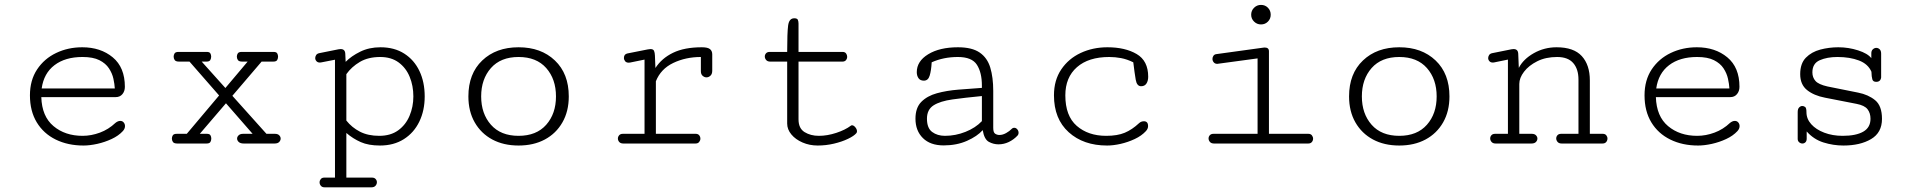

<svg xmlns="http://www.w3.org/2000/svg" viewBox="-20 -592 7911 792"><path d="M324.7 8.3Q259.8 8.3 209.7 -16.4Q159.7 -41 131.6 -87.4Q103.5 -133.8 103.5 -198.7Q103.5 -261.2 133.1 -305.7Q162.6 -350.1 211.7 -373.5Q260.7 -397 319.3 -397Q395 -397 445.1 -355.5Q495.1 -314 495.1 -233.9Q495.1 -215.8 484.9 -203.6Q474.6 -191.4 457.5 -191.4H150.4Q152.8 -111.8 200.7 -71.8Q248.5 -31.7 320.8 -31.7Q356.4 -31.7 392.1 -44.9Q427.7 -58.1 456.1 -85Q466.3 -93.3 476.1 -93.3Q484.9 -93.3 490.2 -86.9Q495.6 -80.6 495.6 -71.8Q495.6 -61 486.8 -51.3Q468.8 -31.7 440.4 -18.6Q412.1 -5.4 381.1 1.5Q350.1 8.3 324.7 8.3ZM151.9 -227.1H453.6Q452.6 -245.1 447.8 -267.3Q442.9 -289.6 429.4 -310.1Q416 -330.6 389.9 -343.8Q363.8 -356.9 320.3 -356.9Q249 -356.9 204.8 -323.2Q160.6 -289.6 151.9 -227.1Z M711.4 0Q697.8 0 693.4 -6.3Q689 -12.7 689 -20.5Q689 -27.8 692.9 -33.9Q696.8 -40 709.5 -40H750.5L883.8 -198.2L761.7 -337.9H718.8Q705.1 -337.9 700.7 -344.2Q696.3 -350.6 696.3 -358.4Q696.3 -365.7 700.2 -371.8Q704.1 -377.9 716.8 -377.9H832.5Q844.2 -377.9 847.7 -371.8Q851.1 -365.7 851.1 -358.4Q851.1 -350.6 847.4 -344.2Q843.8 -337.9 831.5 -337.9H812L909.7 -229L1001.5 -337.9H979.5Q965.8 -337.9 961.4 -344.2Q957 -350.6 957 -358.4Q957 -365.7 960.9 -371.8Q964.8 -377.9 977.5 -377.9H1107.9Q1120.1 -377.9 1123.5 -371.8Q1127 -365.7 1127 -358.4Q1127 -350.6 1123.3 -344.2Q1119.6 -337.9 1106.9 -337.9H1059.1L938.5 -196.8L1079.1 -40H1113.8Q1126 -40 1131.8 -33.9Q1137.7 -27.8 1137.7 -20.5Q1137.7 -12.7 1131.6 -6.3Q1125.5 0 1112.8 0H985.4Q971.7 0 964.8 -6.3Q958 -12.7 958 -20.5Q958 -27.8 964.4 -33.9Q970.7 -40 982.9 -40H1022L912.1 -166L804.2 -40H833Q844.7 -40 848.1 -33.9Q851.6 -27.8 851.6 -20.5Q851.6 -12.7 847.9 -6.3Q844.2 0 832 0Z M1318.8 180.7Q1308.6 180.7 1303.5 174.3Q1298.3 168 1298.3 160.2Q1298.3 152.8 1303.2 146.7Q1308.1 140.6 1317.9 140.6H1361.8V-345.7L1309.1 -335.4Q1306.6 -335 1304.2 -334.5Q1301.8 -334 1299.3 -334Q1290.5 -334 1285.4 -339.6Q1280.3 -345.2 1280.3 -352.5Q1280.3 -358.4 1283.9 -364.5Q1287.6 -370.6 1296.4 -372.6L1376.5 -388.7Q1383.3 -389.6 1385.3 -389.6Q1403.3 -389.6 1404.3 -370.6L1405.8 -336.9Q1429.2 -360.8 1466.1 -378.9Q1502.9 -397 1549.3 -397Q1606.9 -397 1647.7 -370.8Q1688.5 -344.7 1710.2 -299.1Q1731.9 -253.4 1731.9 -194.3Q1731.9 -136.2 1709.7 -90.3Q1687.5 -44.4 1646 -18.1Q1604.5 8.3 1547.4 8.3Q1500 8.3 1468 -5.9Q1436 -20 1408.7 -43.5V140.6H1514.2Q1524.4 140.6 1529.5 146.5Q1534.7 152.3 1534.7 159.7Q1534.7 167.5 1529.1 174.1Q1523.4 180.7 1512.2 180.7ZM1544.4 -31.7Q1591.3 -31.7 1622.6 -54.4Q1653.8 -77.1 1669.4 -114.3Q1685.1 -151.4 1685.1 -194.3Q1685.1 -238.3 1669.9 -275.1Q1654.8 -312 1624.3 -334.5Q1593.8 -356.9 1548.3 -356.9Q1499 -356.9 1464.6 -336.7Q1430.2 -316.4 1408.7 -286.1V-94.7Q1431.6 -65.9 1464.8 -48.8Q1498 -31.7 1544.4 -31.7Z M2119.1 8.3Q2057.1 8.3 2010.7 -16.6Q1964.4 -41.5 1938.2 -87.2Q1912.1 -132.8 1912.1 -194.3Q1912.1 -288.1 1969.2 -342.5Q2026.4 -397 2119.1 -397Q2211.9 -397 2269 -342.5Q2326.2 -288.1 2326.2 -194.3Q2326.2 -132.8 2300 -87.2Q2273.9 -41.5 2227.5 -16.6Q2181.2 8.3 2119.1 8.3ZM2119.1 -31.7Q2192.9 -31.7 2233.2 -77.4Q2273.4 -123 2273.4 -194.3Q2273.4 -265.6 2233.2 -311.3Q2192.9 -356.9 2119.1 -356.9Q2045.4 -356.9 2005.1 -311.3Q1964.8 -265.6 1964.8 -194.3Q1964.8 -123 2005.1 -77.4Q2045.4 -31.7 2119.1 -31.7Z M2551.3 0Q2540 0 2534.4 -6.3Q2528.8 -12.7 2528.8 -20.5Q2528.8 -27.8 2533.9 -33.9Q2539.1 -40 2549.3 -40H2638.7V-346.2L2579.1 -334Q2577.1 -333.5 2573.2 -333.5Q2563.5 -333.5 2558.6 -339.6Q2553.7 -345.7 2553.7 -353Q2553.7 -368.7 2568.4 -371.6L2651.9 -388.2Q2658.7 -389.6 2663.1 -389.6Q2674.8 -389.6 2678 -382.1Q2681.2 -374.5 2681.6 -362.3L2683.6 -311.5Q2709.5 -351.6 2756.3 -374.3Q2803.2 -397 2875 -397Q2899.4 -397 2908.7 -389.4Q2918 -381.8 2918 -367.7V-300.3Q2918 -286.6 2910.6 -279.8Q2903.3 -272.9 2894 -272.9Q2885.7 -272.9 2878.4 -279.3Q2871.1 -285.6 2871.1 -298.3V-356.9Q2808.6 -356.9 2757.1 -332.3Q2705.6 -307.6 2685.5 -256.8V-40H2849.6Q2859.4 -40 2864.3 -33.9Q2869.1 -27.8 2869.1 -20Q2869.1 -12.7 2864 -6.3Q2858.9 0 2849.1 0Z M3353 8.3Q3319.3 8.3 3290.5 -4.2Q3261.7 -16.6 3244.4 -37.4Q3227.1 -58.1 3227.1 -82.5V-337.9H3157.2Q3146 -337.9 3140.4 -344.5Q3134.8 -351.1 3134.8 -358.9Q3134.8 -366.2 3139.9 -372.1Q3145 -377.9 3155.3 -377.9H3227.1Q3227.1 -456.5 3231 -486.6Q3234.9 -516.6 3256.3 -516.6Q3268.6 -516.6 3271.2 -510Q3273.9 -503.4 3273.9 -494.6V-377.9H3455.6Q3465.3 -377.9 3470 -371.6Q3474.6 -365.2 3474.6 -357.9Q3474.6 -350.1 3469.7 -344Q3464.8 -337.9 3455.1 -337.9H3273.9V-99.6Q3273.9 -62.5 3298.8 -47.1Q3323.7 -31.7 3357.9 -31.7Q3392.6 -31.7 3429.7 -43.9Q3466.8 -56.2 3489.3 -73.2Q3491.2 -75.2 3494.6 -75.2Q3501.5 -75.2 3508.3 -66.9Q3515.1 -58.6 3515.1 -50.3Q3515.1 -46.4 3512.7 -43Q3502.9 -31.2 3478 -19.3Q3453.1 -7.3 3420.2 0.5Q3387.2 8.3 3353 8.3Z M3872.6 7.8Q3817.4 7.8 3786.9 -22.5Q3756.3 -52.7 3756.3 -102.5Q3756.3 -147.5 3780.5 -171.9Q3804.7 -196.3 3844.5 -207.3Q3884.3 -218.3 3932.9 -222.2Q3981.4 -226.1 4030.3 -229.5V-239.3Q4030.3 -292.5 4009.8 -324.7Q3989.3 -356.9 3931.2 -356.9Q3872.1 -356.9 3823.2 -335Q3821.3 -300.8 3814.9 -280Q3808.6 -259.3 3791 -259.3Q3775.9 -259.3 3768.8 -269.5Q3761.7 -279.8 3761.7 -294.4Q3761.7 -339.4 3808.8 -368.2Q3856 -397 3931.6 -397Q3989.7 -397 4021.2 -375.2Q4052.7 -353.5 4064.9 -313.2Q4077.1 -272.9 4077.1 -216.8V-64.5Q4077.1 -45.4 4085.2 -40.3Q4093.3 -35.2 4102.5 -35.2Q4116.2 -35.2 4130.4 -43.2Q4144.5 -51.3 4151.9 -59.1Q4157.2 -64.9 4163.6 -64.9Q4170.9 -64.9 4176.3 -58.6Q4181.6 -52.2 4181.6 -44.4Q4181.6 -37.1 4176.8 -32.2Q4161.6 -16.1 4141.4 -6.3Q4121.1 3.4 4098.6 3.4Q4078.1 3.4 4059.1 -6.8Q4040 -17.1 4033.7 -55.2Q4011.2 -29.8 3968.8 -11Q3926.3 7.8 3872.6 7.8ZM3877.9 -31.7Q3921.4 -31.7 3962.6 -48.1Q4003.9 -64.5 4030.3 -92.3V-195.8Q3960 -189 3909.2 -181.9Q3858.4 -174.8 3831.1 -157.5Q3803.7 -140.1 3803.7 -102.5Q3803.7 -63.5 3825.2 -47.6Q3846.7 -31.7 3877.9 -31.7Z M4546.9 8.3Q4449.2 8.3 4388.4 -46.6Q4327.6 -101.6 4327.6 -198.7Q4327.6 -261.2 4357.7 -305.7Q4387.7 -350.1 4437.7 -373.5Q4487.8 -397 4548.3 -397Q4621.1 -397 4668.7 -369.1Q4716.3 -341.3 4716.3 -275.4Q4716.3 -258.8 4709.2 -247.6Q4702.1 -236.3 4687 -236.3Q4669.4 -236.3 4664.8 -263.4Q4660.2 -290.5 4654.8 -335Q4628.9 -347.7 4604.5 -352.3Q4580.1 -356.9 4555.7 -356.9Q4470.2 -356.9 4422.4 -314.9Q4374.5 -272.9 4374.5 -198.7Q4374.5 -113.8 4421.6 -72.8Q4468.8 -31.7 4543 -31.7Q4589.4 -31.7 4619.6 -44.4Q4649.9 -57.1 4678.7 -84Q4687 -91.8 4698.7 -91.8Q4715.8 -91.8 4715.8 -71.8Q4715.8 -61 4707 -51.3Q4689 -31.7 4660.9 -18.6Q4632.8 -5.4 4602.5 1.5Q4572.3 8.3 4546.9 8.3Z M5181.6 -491.2Q5165 -491.2 5153.1 -502.9Q5141.1 -514.6 5141.1 -531.2Q5141.1 -548.3 5153.1 -560.1Q5165 -571.8 5181.6 -571.8Q5198.7 -571.8 5210.2 -560.1Q5221.7 -548.3 5221.7 -531.2Q5221.7 -514.6 5210.2 -502.9Q5198.7 -491.2 5181.6 -491.2ZM4987.8 0Q4976.6 0 4970.9 -6.6Q4965.3 -13.2 4965.3 -21Q4965.3 -28.3 4970.5 -34.2Q4975.6 -40 4985.8 -40H5167.5V-351.1L5004.9 -329.1Q5003.9 -329.1 5003.2 -328.9Q5002.4 -328.6 5001.5 -328.6Q4991.7 -328.6 4986.6 -335Q4981.4 -341.3 4981.4 -349.1Q4981.4 -356 4985.4 -361.8Q4989.3 -367.7 4997.1 -368.7L5191.4 -395.5Q5192.9 -396 5196.8 -396Q5214.4 -396 5214.4 -380.4V-40H5377Q5386.7 -40 5391.6 -33.7Q5396.5 -27.3 5396.5 -20Q5396.5 -12.2 5391.4 -6.1Q5386.2 0 5376.5 0Z M5752 8.3Q5689.9 8.3 5643.6 -16.6Q5597.2 -41.5 5571 -87.2Q5544.9 -132.8 5544.9 -194.3Q5544.9 -288.1 5602.1 -342.5Q5659.2 -397 5752 -397Q5844.7 -397 5901.9 -342.5Q5959 -288.1 5959 -194.3Q5959 -132.8 5932.9 -87.2Q5906.7 -41.5 5860.4 -16.6Q5814 8.3 5752 8.3ZM5752 -31.7Q5825.7 -31.7 5866 -77.4Q5906.2 -123 5906.2 -194.3Q5906.2 -265.6 5866 -311.3Q5825.7 -356.9 5752 -356.9Q5678.2 -356.9 5637.9 -311.3Q5597.7 -265.6 5597.7 -194.3Q5597.7 -123 5637.9 -77.4Q5678.2 -31.7 5752 -31.7Z M6149.4 0Q6138.2 0 6132.6 -6.6Q6127 -13.2 6127 -21Q6127 -28.3 6132.1 -34.2Q6137.2 -40 6147.5 -40H6200.2V-346.2L6147.5 -335.4Q6142.6 -334 6137.7 -334Q6128.9 -334 6123.8 -339.6Q6118.7 -345.2 6118.7 -352.5Q6118.7 -358.4 6122.3 -364.5Q6126 -370.6 6134.8 -372.6L6214.8 -388.7Q6221.7 -389.6 6223.6 -389.6Q6241.7 -389.6 6242.7 -370.6L6245.1 -312Q6263.7 -348.1 6306.9 -372.6Q6350.1 -397 6400.9 -397Q6471.7 -397 6504.9 -360.6Q6538.1 -324.2 6538.1 -260.3V-40H6591.3Q6601.1 -40 6606 -33.9Q6610.8 -27.8 6610.8 -20.5Q6610.8 -12.7 6605.7 -6.3Q6600.6 0 6590.3 0H6421.9Q6410.6 0 6405 -6.6Q6399.4 -13.2 6399.4 -21Q6399.4 -28.3 6404.5 -34.2Q6409.7 -40 6419.9 -40H6491.2V-263.7Q6491.2 -307.1 6469.5 -332Q6447.8 -356.9 6403.3 -356.9Q6356.4 -356.9 6321.3 -339.4Q6286.1 -321.8 6266.6 -296.1Q6247.1 -270.5 6247.1 -245.6V-40H6298.3Q6310.1 -40 6315.9 -33.9Q6321.8 -27.8 6321.8 -20.5Q6321.8 -12.7 6315.7 -6.3Q6309.6 0 6297.4 0Z M6984.9 8.3Q6919.9 8.3 6869.9 -16.4Q6819.8 -41 6791.7 -87.4Q6763.7 -133.8 6763.7 -198.7Q6763.7 -261.2 6793.2 -305.7Q6822.8 -350.1 6871.8 -373.5Q6920.9 -397 6979.5 -397Q7055.2 -397 7105.2 -355.5Q7155.3 -314 7155.3 -233.9Q7155.3 -215.8 7145 -203.6Q7134.8 -191.4 7117.7 -191.4H6810.5Q6813 -111.8 6860.8 -71.8Q6908.7 -31.7 6981 -31.7Q7016.6 -31.7 7052.2 -44.9Q7087.9 -58.1 7116.2 -85Q7126.5 -93.3 7136.2 -93.3Q7145 -93.3 7150.4 -86.9Q7155.8 -80.6 7155.8 -71.8Q7155.8 -61 7147 -51.3Q7128.9 -31.7 7100.6 -18.6Q7072.3 -5.4 7041.3 1.5Q7010.3 8.3 6984.9 8.3ZM6812 -227.1H7113.8Q7112.8 -245.1 7107.9 -267.3Q7103 -289.6 7089.6 -310.1Q7076.2 -330.6 7050 -343.8Q7023.9 -356.9 6980.5 -356.9Q6909.2 -356.9 6865 -323.2Q6820.8 -289.6 6812 -227.1Z M7584 8.3Q7542 8.3 7501.7 -4.4Q7461.4 -17.1 7432.6 -49.8V-20.5Q7432.6 -9.8 7427.2 -4.9Q7421.9 0 7415 0Q7407.7 0 7401.6 -5.1Q7395.5 -10.3 7395.5 -19V-129.4Q7395.5 -143.1 7401.6 -148.9Q7407.7 -154.8 7414.1 -154.8Q7420.9 -154.8 7426.3 -150.6Q7431.6 -146.5 7431.6 -129.4Q7431.6 -101.6 7451.4 -79.6Q7471.2 -57.6 7505.1 -44.7Q7539.1 -31.7 7581.1 -31.7Q7635.7 -31.7 7665.8 -48.8Q7695.8 -65.9 7695.8 -102.1Q7695.8 -125.5 7683.6 -141.4Q7671.4 -157.2 7638.2 -163.6L7508.3 -189Q7462.4 -197.8 7434.1 -220.5Q7405.8 -243.2 7405.8 -286.1Q7405.8 -330.1 7429.2 -354Q7452.6 -377.9 7488.8 -387.5Q7524.9 -397 7563 -397Q7605 -397 7644.5 -384.3Q7684.1 -371.6 7699.2 -352.1V-370.1Q7698.7 -382.3 7705.3 -388.4Q7711.9 -394.5 7719.7 -394.5Q7727.5 -394.5 7733.6 -388.7Q7739.7 -382.8 7739.7 -370.6V-272.5Q7737.3 -254.4 7719.2 -254.4Q7706.5 -254.4 7703.4 -264.6Q7700.2 -274.9 7699.7 -295.9Q7686 -328.1 7648.2 -342.5Q7610.4 -356.9 7559.6 -356.9Q7516.6 -356.9 7486.3 -343.5Q7456.1 -330.1 7456.1 -293.5Q7456.1 -272.5 7468.8 -258.1Q7481.4 -243.7 7518.1 -235.4L7644.5 -210Q7687 -201.7 7715.1 -178.5Q7743.2 -155.3 7743.2 -101.6Q7743.2 -44.9 7698.2 -18.3Q7653.3 8.3 7584 8.3Z"/></svg>

Font: Cutive Mono
Style: Regular
Weight: 400
Designer: Vernon Adams
Foundry: Vernon Adams
Version: Version 1.110; ttfautohint (v1.8.4.7-5d5b)